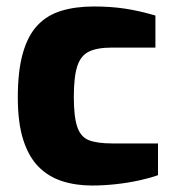

<svg xmlns="http://www.w3.org/2000/svg" viewBox="-20 -567 530 593"><path d="M264 6Q214 6 172 -7.5Q130 -21 99.5 -51.5Q69 -82 52 -134.5Q35 -187 35 -266Q35 -348 50.5 -402.5Q66 -457 95.5 -488.5Q125 -520 169 -533.5Q213 -547 270 -547Q321 -547 365 -540.5Q409 -534 460 -519V-420H325Q280 -420 254.5 -407.5Q229 -395 218.5 -362Q208 -329 208 -268Q208 -207 218.5 -175.5Q229 -144 254.5 -134Q280 -124 327 -124H468V-26Q443 -17 408.5 -9.5Q374 -2 336.5 2Q299 6 264 6Z"/></svg>

Font: Exo Thin ExtraBold
Style: Regular
Weight: 800
Version: Version 2.000